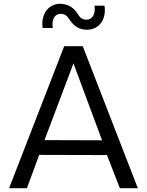

<svg xmlns="http://www.w3.org/2000/svg" viewBox="-20 -994 776 1014"><path d="M205 -846H259C251 -890 269 -921 300 -921C320 -921 334 -912 346 -892C371 -854 400 -837 439 -837C503 -837 543 -891 532 -964H479C486 -921 468 -890 437 -890C417 -890 403 -899 391 -920C370 -953 339 -974 298 -974C237 -974 195 -921 205 -846ZM545 -175 613 0H708L417 -750H319L28 0H122L187 -176ZM519 -253 215 -254 368 -659Z"/></svg>

Font: Oakes
Style: Regular
Weight: 400
Designer: Samuel Oakes
Foundry: Samuel Oakes
Version: Version 1.003;PS 001.003;hotconv 1.0.88;makeotf.lib2.5.64775